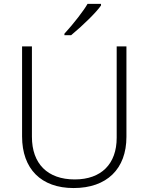

<svg xmlns="http://www.w3.org/2000/svg" viewBox="-20 -951 759 981"><path d="M309.1 -771H343.3C411.1 -827.6 472.7 -889.2 496.1 -922.9V-931.2H427.2C410.2 -899.9 356.4 -830.1 309.1 -778.8ZM576.2 -713.9V-247.1C576.2 -113.8 498 -34.2 361.8 -34.2C222.7 -34.2 143.1 -114.7 143.1 -252V-713.9H92.8V-253.9C92.8 -87.9 190.4 9.8 356 9.8C525.9 9.8 626 -87.9 626 -252V-713.9Z"/></svg>

Font: Open Sans 300
Style: Regular
Weight: 300
Foundry: Ascender Corporation
Version: Version 1.100;PS 001.100;hotconv 1.0.88;makeotf.lib2.5.64775